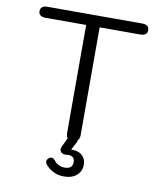

<svg xmlns="http://www.w3.org/2000/svg" viewBox="-97 -777 893 1065"><g transform="rotate(10 349.5 -244.5)"><path d="M656 -668Q656 -654 646 -646Q636 -638 617 -638H388V-30Q388 -11 377 0Q377 6 374 12L350 57Q391 56 412.5 76Q434 96 434 127Q434 164 408 187.5Q382 211 335 211Q302 211 274 196.5Q246 182 231 161Q225 154 225 146Q225 136 236 126Q244 120 251 120Q262 120 271 132Q281 146 297 154Q313 162 332 162Q354 162 365 152Q376 142 376 125Q376 89 340 89Q332 89 328 90Q313 92 302.5 84.5Q292 77 292 64Q292 58 295 52L319 1L320 -2Q312 -13 312 -30V-638H83Q65 -638 54.5 -645.5Q44 -653 44 -668Q44 -700 83 -700H617Q656 -700 656 -668Z"/></g></svg>

Font: Kodchasan
Style: Regular
Weight: 400
Version: Version 1.000; ttfautohint (v1.6)